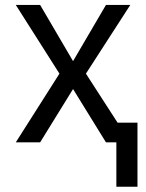

<svg xmlns="http://www.w3.org/2000/svg" viewBox="-20 -565 580 762"><path d="M525.6 176.1H441.8V0H400.6L269.9 -211.6L139.2 0H42.6L215.9 -272.7L42.6 -545.5H139.2L269.9 -322.4L400.6 -545.5H497.2L321 -272.7L446.7 -78.1H525.6Z"/></svg>

Font: Linik Sans
Style: Regular
Weight: 400
Designer: Rasmus Andersson (font), Marc Monis (original base), Kil Hyung-jin (Pretendard portions), Cristiano Sobral (main changes
Foundry: rsms
Version: Version 3.018;May 31, 2022;FontCreator 14.0.0.2814 64-bit; t